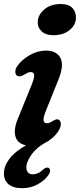

<svg xmlns="http://www.w3.org/2000/svg" viewBox="-24 -732 407 979"><path d="M249 -552.5Q208.5 -552.5 187.5 -573Q166.5 -593.5 168.5 -622.5Q170.5 -657.5 202.5 -684.5Q234.5 -711.5 286.5 -711.5Q327.5 -711.5 346.2 -690.2Q365 -669 363 -637Q361 -602.5 329.5 -577.5Q298 -552.5 249 -552.5ZM210 -167Q196 -132.5 198 -118Q200 -103.5 216 -103.5Q228 -103.5 247.5 -116.5Q256 -121.5 263.2 -123.2Q270.5 -125 278 -119.5Q286 -113.5 286.2 -100.2Q286.5 -87 277 -69Q259 -37.5 226 -16L226.5 -15Q169 13.5 139.8 52.2Q110.5 91 110.5 122Q110.5 139.5 119.8 148.2Q129 157 142 157Q154 157 167.5 151.8Q181 146.5 193 134.5Q201.5 127.5 208 124.2Q214.5 121 221.5 123Q228.5 125 231.2 134.2Q234 143.5 223.5 159.5Q206.5 186 170.2 206.8Q134 227.5 88.5 227.5Q43 227.5 19.5 207.2Q-4 187 -4 153Q-4 115 23.8 78Q51.5 41 108.5 9Q65.5 0.5 54.8 -36.2Q44 -73 69 -131.5L135.5 -295Q152 -335 150.2 -349.8Q148.5 -364.5 132 -364.5Q124.5 -364.5 116.5 -360.8Q108.5 -357 98 -350.5Q76 -338 63.5 -345.5Q54.5 -352 54 -365.8Q53.5 -379.5 64.5 -395.5Q86 -427 126.8 -450.5Q167.5 -474 211 -474Q265 -474 284.5 -435.8Q304 -397.5 272.5 -322.5Z"/></svg>

Font: Fraunces 9pt SuperSoft SemiBold
Style: Italic
Weight: 600
Italic angle: -16°
Version: Version 1.000;[0bf87f6ff]